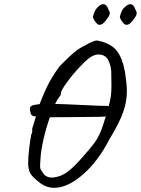

<svg xmlns="http://www.w3.org/2000/svg" viewBox="-20 -859 675 920"><path d="M588 -422Q588 -372 570 -321Q552 -270 505 -193Q451 -87 377.5 -23Q304 41 239 41Q204 41 175 20Q140 -7 129 -22.5Q118 -38 116 -61Q115 -66 115 -79Q115 -107 120 -149Q125 -191 130 -216Q134 -220 134.5 -228Q135 -236 134 -238Q133 -241 140 -260Q151 -296 152 -301Q141 -302 136.5 -304Q132 -306 128 -313Q123 -330 123 -337Q123 -348 132.5 -352.5Q142 -357 169 -360H170Q194 -424 216.5 -465Q239 -506 267 -543Q310 -587 334.5 -607.5Q359 -628 389 -642Q428 -665 445 -665Q448 -665 454 -663Q510 -651 538 -617.5Q566 -584 579 -514Q588 -453 588 -422ZM267 -398Q255 -384 244 -361Q294 -360 370 -356Q450 -352 462 -352H482Q496 -352 501 -350Q509 -380 511.5 -400.5Q514 -421 514 -449L513 -518Q512 -535 506 -553.5Q500 -572 492 -581Q477 -598 453 -598Q438 -598 424 -591Q405 -583 368 -544.5Q331 -506 301.5 -465.5Q272 -425 272 -413Q272 -412 271 -407Q270 -402 267 -398ZM487 -301Q463 -299 438 -299L219 -297Q201 -247 188.5 -192Q176 -137 174 -99L172 -65Q172 -56 173.5 -51Q175 -46 180 -39.5Q185 -33 189 -26Q194 -18 205 -13Q216 -8 228 -8Q235 -8 239 -9Q273 -13 303.5 -35.5Q334 -58 379 -110Q416 -152 431.5 -173Q447 -194 459.5 -222Q472 -250 487 -301ZM426 -782Q435 -813 446 -822Q448 -824 452.5 -828.5Q457 -833 460 -834Q466 -839 474 -839Q491 -839 499 -815Q506 -803 506 -796Q506 -789 502 -782Q498 -775 489 -763Q472 -740 457 -740Q448 -740 441 -750Q434 -757 429 -767Q424 -777 426 -782ZM555 -782Q564 -813 575 -822Q577 -824 582 -828.5Q587 -833 590 -834Q596 -839 604 -839Q620 -839 628 -815Q635 -803 635 -796Q635 -789 631 -782Q627 -775 618 -763Q601 -740 587 -740Q577 -740 570 -750Q563 -757 558 -767Q553 -777 555 -782Z"/></svg>

Font: Caveat
Style: Regular
Weight: 400
Designer: Pablo Impallari
Foundry: Pablo Impallari
Version: Version 1.500; ttfautohint (v1.6)